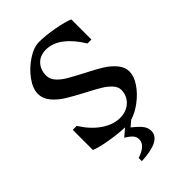

<svg xmlns="http://www.w3.org/2000/svg" viewBox="-304 -925 1308 1308"><g transform="rotate(-45 350.0 -271.0)"><path d="M405 13 365 47Q413 85 431 110Q449 135 449 163Q449 209 402 234Q355 259 257 264V233Q350 203 350 145Q350 123 335.5 105.5Q321 88 285 66L339 20Q273 18 192 4Q111 -10 75 -26V-220H113Q164 -139 229 -94Q294 -49 363 -49Q404 -49 436 -67Q468 -85 485 -114.5Q502 -144 502 -177Q502 -208 477 -235Q452 -262 414.5 -284.5Q377 -307 313 -340Q237 -380 191 -408.5Q145 -437 112.5 -476Q80 -515 80 -562Q80 -612 122 -669.5Q164 -727 224.5 -766.5Q285 -806 336 -806Q398 -806 480 -791Q562 -776 600 -759V-565H562Q513 -646 454.5 -691Q396 -736 332 -736Q275 -736 241.5 -700.5Q208 -665 208 -608Q208 -575 233.5 -546.5Q259 -518 296.5 -496Q334 -474 401 -439Q475 -402 521 -373.5Q567 -345 598.5 -307.5Q630 -270 630 -223L629 -224Q629 -181 595 -131Q561 -81 508.5 -41.5Q456 -2 405 13Z"/></g></svg>

Font: Inknut Antiqua
Style: Regular
Weight: 400
Designer: Claus Eggers Sørensen
Foundry: Claus Eggers Sørensen
Version: Version 1.003; ttfautohint (v1.8.2) -l 8 -r 50 -G 200 -x 14 